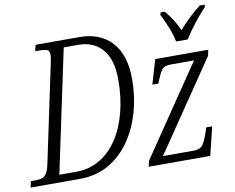

<svg xmlns="http://www.w3.org/2000/svg" viewBox="-101 -874 1203 981"><g transform="rotate(-10 500.5 -383.0)"><path d="M-19 0 -12 -32H13Q32 -32 46 -36.5Q60 -41 70 -57Q80 -73 87 -107L192 -604Q194 -614 196.5 -627.5Q199 -641 199 -651Q199 -672 186 -677Q173 -682 151 -682H125L133 -714H360Q467 -714 527.5 -648Q588 -582 588 -457Q588 -366 564.5 -284Q541 -202 496 -138Q451 -74 386 -37Q321 0 237 0ZM224 -39Q293 -39 347.5 -71.5Q402 -104 440 -162Q478 -220 498 -297.5Q518 -375 518 -464Q518 -571 472 -623.5Q426 -676 348 -676H272L137 -39ZM594 0 600 -29 916 -495H798Q775 -495 762.5 -489Q750 -483 741.5 -467Q733 -451 721 -423L716 -410H685L722 -536H997L991 -506L675 -41H834Q867 -41 881 -59.5Q895 -78 909 -119L918 -147H949L913 0ZM843 -606Q836 -641 819.5 -682Q803 -723 787 -753L790 -766H812Q832 -743 850 -714.5Q868 -686 880 -658Q903 -685 933 -714Q963 -743 994 -766H1020L1017 -753Q986 -720 955.5 -681Q925 -642 903 -606Z"/></g></svg>

Font: Noto Serif Condensed Light
Style: Italic
Weight: 300
Width: 3
Italic angle: -12°
Designer: Monotype Design Team
Foundry: Monotype Imaging Inc.
Version: Version 2.014; ttfautohint (v1.8.4.7-5d5b)